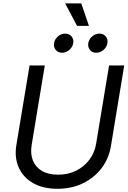

<svg xmlns="http://www.w3.org/2000/svg" viewBox="-20 -1120 770 1151"><path d="M324.2 11.7Q237.3 11.7 177.7 -22.7Q118.2 -57.1 92 -116.5Q65.9 -175.8 78.1 -250.5L157.2 -727.5H248.5L169.9 -251.5Q161.1 -198.2 177.2 -158Q193.4 -117.7 231.7 -95.2Q270 -72.8 327.6 -72.8Q388.7 -72.8 436.8 -96.9Q484.9 -121.1 516.1 -162.8Q547.4 -204.6 556.2 -257.8L633.8 -727.5H724.6L645 -244.6Q632.8 -169.4 588.6 -111.6Q544.4 -53.7 476.6 -21Q408.7 11.7 324.2 11.7ZM557.1 -803.7Q533.2 -803.7 519.3 -820.6Q505.4 -837.4 509.3 -861.3Q512.7 -884.8 532.5 -901.6Q552.2 -918.5 576.2 -918.5Q600.1 -918.5 614 -901.6Q627.9 -884.8 624 -861.3Q620.1 -837.4 600.3 -820.6Q580.6 -803.7 557.1 -803.7ZM352.1 -803.7Q328.1 -803.7 314.2 -820.6Q300.3 -837.4 304.2 -861.3Q307.6 -884.8 327.4 -901.6Q347.2 -918.5 371.1 -918.5Q395 -918.5 408.9 -901.6Q422.9 -884.8 418.9 -861.3Q415 -837.4 395.3 -820.6Q375.5 -803.7 352.1 -803.7ZM441.9 -964.8 370.6 -1099.6H467.3L513.2 -964.8Z"/></svg>

Font: Inter 20pt
Style: Italic
Weight: 400
Italic angle: -9.3988°
Version: Version 4.001;git-66647c0bb